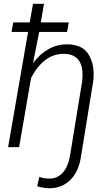

<svg xmlns="http://www.w3.org/2000/svg" viewBox="-20 -770 577 1005"><path d="M339.8 -652.8H193.4L210.4 -750H152.8L135.7 -652.8H49.3L40.5 -603H127L22.5 0H80.1L142.6 -362.3C187 -446.3 244.1 -488.3 313.5 -488.3C314.5 -488.3 314.9 -488.3 315.9 -488.3C374 -486.8 405.8 -456.5 411.1 -398.4C411.6 -391.6 412.1 -384.8 412.1 -377.4C412.1 -366.7 411.1 -356 410.2 -344.7L346.7 43.5C333.5 123.5 293.9 165 237.3 165C219.2 164.6 202.1 161.6 186 156.2L174.8 205.1C196.3 211.4 216.8 214.8 235.8 215.3C236.8 215.3 237.8 215.3 238.8 215.3C283.2 215.3 320.3 200.2 349.6 170.4C378.9 140.6 397.5 98.1 404.8 43.5L467.8 -343.8C469.2 -357.4 470.2 -370.6 470.2 -382.8C470.2 -425.3 459.5 -461.4 439 -491.7C418 -521.5 382.8 -537.1 333 -538.1C331.5 -538.1 330.6 -538.1 329.1 -538.1C263.7 -538.1 201.7 -505.4 152.8 -439L185.1 -603H331.1Z"/></svg>

Font: Roboto Light
Style: Italic
Weight: 300
Italic angle: -12°
Designer: Google
Version: Version 2.137; 2017